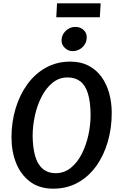

<svg xmlns="http://www.w3.org/2000/svg" viewBox="-20 -1125 716 1153"><path d="M299.5 8Q217 8 161.2 -33.5Q105.5 -75 77.2 -144.8Q49 -214.5 49 -300Q49 -391 73.5 -473Q98 -555 144.2 -618.8Q190.5 -682.5 255.8 -718.8Q321 -755 402.5 -755Q465 -755 511.5 -730.8Q558 -706.5 589 -664Q620 -621.5 635.5 -565.5Q651 -509.5 651 -446.5Q651 -355 627 -272.8Q603 -190.5 557.5 -127.2Q512 -64 446.8 -28Q381.5 8 299.5 8ZM314 -85Q365.5 -85 405 -116.8Q444.5 -148.5 471 -200.8Q497.5 -253 511 -315.2Q524.5 -377.5 524 -439Q523 -514.5 508 -563.5Q493 -612.5 462.5 -636.2Q432 -660 386 -660Q335 -660 295.8 -628.2Q256.5 -596.5 229.8 -544.2Q203 -492 189.5 -430.2Q176 -368.5 176 -308Q178 -192.5 212.8 -138.8Q247.5 -85 314 -85ZM415.5 -818Q390 -818 369.8 -837Q349.5 -856 349.5 -882Q349.5 -915 374 -939.2Q398.5 -963.5 432.5 -963.5Q462 -963.5 481.5 -945.5Q501 -927.5 501 -901Q501 -867 476.2 -842.5Q451.5 -818 415.5 -818ZM318 -1021.5 322.5 -1105H584.5L579.5 -1021.5Z"/></svg>

Font: Merriweather Sans Medium
Style: Italic
Weight: 500
Italic angle: -7.5°
Designer: Eben Sorkin
Foundry: Eben Sorkin
Version: Version 2.001